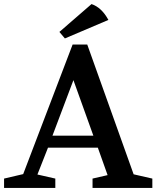

<svg xmlns="http://www.w3.org/2000/svg" viewBox="-30 -924 769 944"><path d="M-10 0V-46L84 -68L327 -705H399L627 -67L719 -46V0H425V-46L499 -63L451 -198H206L154 -66L242 -46V0ZM228 -257H429L331 -530ZM262 -767 420 -904Q470 -887 503 -826L289 -735Z"/></svg>

Font: Volkhov
Style: Regular
Weight: 400
Designer: Cyreal (www.cyreal.org)
Foundry: Cyreal (www.cyreal.org)
Version: Version 1.010